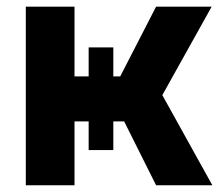

<svg xmlns="http://www.w3.org/2000/svg" viewBox="-20 -550 650 570"><path d="M56.6 -530.3H201.2V-323.2H243.2V-409.2H316.4V-323.2H336.9L443.4 -530.3H608.4L461.9 -267.6L610.4 0H443.4L348.6 -189.5H316.4V-104.5H243.2V-189.5H201.2V0H56.6Z"/></svg>

Font: Pretendard JP
Style: Bold
Weight: 700
Designer: Base glyphs from Inter by Rasmus Andersson; Hangeul glyphs from Noto Sans CJK(Source Han Sans) by Jang Soo-young and Kan
Foundry: Kil Hyung-jin
Version: Version 1.309